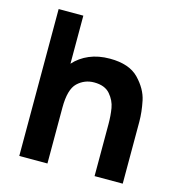

<svg xmlns="http://www.w3.org/2000/svg" viewBox="-107 -815 850 909"><g transform="rotate(15 318.0 -360.0)"><path d="M576 -303V0H438V-255Q438 -296 432 -332Q426 -368 400.2 -398Q374.5 -428 322 -428Q275 -428 241 -395.8Q207 -363.5 207 -274V0H69V-720H190V-484.5Q220.5 -518.5 264.5 -537.2Q308.5 -556 365 -556Q460 -556 506.8 -507.5Q553.5 -459 564.8 -405Q576 -351 576 -303Z"/></g></svg>

Font: Hauora ExtraBold
Style: Regular
Weight: 800
Designer: Wayne Shih
Foundry: WCYS
Version: Version 1.001